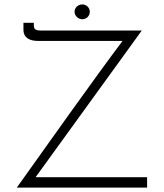

<svg xmlns="http://www.w3.org/2000/svg" viewBox="-20 -848 743 868"><path d="M352 -761C370 -761 386 -775 386 -795C386 -814 370 -828 352 -828C334 -828 317 -814 317 -795C317 -776 334 -761 352 -761ZM141 -47 621 -710H164C141 -710 133 -716 133 -733V-745H86V-714C86 -676 115 -663 152 -663H534C410 -498 174 -166 56 0H645V-47Z"/></svg>

Font: Sulaf Light
Style: Regular
Weight: 300
Designer: Bandar Raffah (Arabic) and Santiago Orozco (Latin)
Foundry: Caramella and Typemade
Version: Version 1.005;PS 001.005;hotconv 1.0.88;makeotf.lib2.5.64775